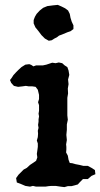

<svg xmlns="http://www.w3.org/2000/svg" viewBox="-20 -763 411 787"><path d="M208 -504 221 -507 235 -504 245 -495 256 -488 261 -474 264 -456 259 -437 261 -418 258 -400 259 -380 256 -362V-290L258 -272L254 -253V-231L252 -210L254 -189L251 -171L252 -161V-150L251 -138L258 -125L261 -108L266 -95L276 -94L290 -90L306 -87L322 -83H340L355 -75L369 -66L371 -49L355 -42L340 -29H320L308 -17L299 -7L285 -3L273 0H258L244 4L228 2L208 -1H191L179 0L166 2H128L115 -1L103 2L84 -1L63 -10L49 -15L46 -33L56 -47L77 -68L90 -75L103 -87L115 -95L128 -104L133 -118L131 -132L133 -146L135 -161V-175L131 -187L135 -201L136 -215L135 -227L138 -239L136 -251L138 -264V-274L140 -286L138 -297L140 -309V-332L136 -344L140 -357V-374L135 -395L126 -407L113 -409H98L86 -411L72 -409L54 -407L37 -411L26 -423L21 -435L28 -444L35 -455L46 -467L56 -477L68 -488L84 -498L100 -500L108 -497L117 -491L128 -495H156L170 -498L194 -506ZM197 -741 217 -743 233 -736 247 -729 259 -720 266 -706 269 -690 274 -674 281 -659V-644L269 -635L257 -631L233 -621L222 -617L213 -610L203 -605L192 -598L180 -596L164 -605L150 -619L138 -635L125 -651L118 -667V-681L123 -694L130 -706L143 -720L157 -731L174 -738Z"/></svg>

Font: Tagesschrift
Style: Regular
Weight: 400
Designer: Yanone
Version: Version 2.000; ttfautohint (v1.8.4.7-5d5b)